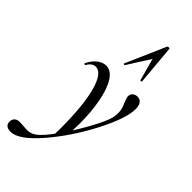

<svg xmlns="http://www.w3.org/2000/svg" viewBox="-376 -792 1133 1133"><g transform="rotate(45 191.0 -225.5)"><path d="M-63 234Q-56 201 -17 201Q-6 201 14 203Q32 205 43 205Q76 205 100 187Q135 163 190 85.5Q245 8 292 -77.5Q339 -163 350 -205Q355 -230 355 -245Q355 -266 350 -283Q345 -300 336 -319Q325 -347 325 -358Q325 -375 337 -385.5Q349 -396 368 -396Q389 -396 400 -380Q411 -364 411 -336Q411 -257 332.5 -106Q254 45 152 163Q50 281 -17 281Q-40 281 -53 270Q-66 259 -63 234ZM178 60Q178 -134 148.5 -240.5Q119 -347 67 -347Q54 -347 41 -338Q28 -329 19 -312Q18 -309 13 -309Q6 -309 7 -315Q25 -353 52 -374Q79 -395 107 -395Q148 -395 177.5 -348.5Q207 -302 222.5 -221Q238 -140 238 -40Q238 -17 236 29L177 120ZM310 -477 272 -616 182 -474Q181 -473 179 -473Q176 -473 173.5 -474.5Q171 -476 172 -478L281 -727Q284 -732 292 -732Q300 -732 300 -727L322 -478Q322 -475 316.5 -474.5Q311 -474 310 -477Z"/></g></svg>

Font: Cormorant Garamond Medium
Style: Italic
Weight: 500
Italic angle: -10°
Designer: Christian Thalmann (Catharsis Fonts)
Foundry: Catharsis Fonts
Version: Version 4.000